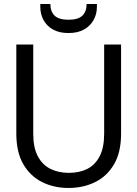

<svg xmlns="http://www.w3.org/2000/svg" viewBox="-20 -921 682 953"><path d="M320 12Q248 12 189.5 -17Q131 -46 96 -105.5Q61 -165 61 -258V-700H145V-257Q145 -189 167.5 -146Q190 -103 230 -83Q270 -63 322 -63Q375 -63 414 -83Q453 -103 475 -146Q497 -189 497 -257V-700H581V-258Q581 -165 546 -105.5Q511 -46 452 -17Q393 12 320 12ZM320 -757Q274 -757 243 -774.5Q212 -792 196 -821.5Q180 -851 180 -887V-901H230Q230 -864 251 -843.5Q272 -823 320 -823Q368 -823 389 -843.5Q410 -864 410 -901H461V-887Q461 -851 444.5 -821.5Q428 -792 397 -774.5Q366 -757 320 -757Z"/></svg>

Font: DM Sans 28pt
Style: Regular
Weight: 400
Version: Version 4.004;gftools[0.9.30]